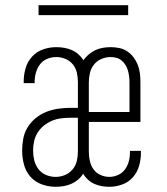

<svg xmlns="http://www.w3.org/2000/svg" viewBox="-20 -709 640 737"><path d="M193 8Q166 8 140 -1.5Q114 -11 96.5 -31Q79 -51 72 -77.5Q65 -104 65 -131Q65 -155 69.5 -178Q74 -201 86.5 -221Q99 -241 117.5 -256Q136 -271 157.5 -279.5Q179 -288 202.5 -291.5Q226 -295 249 -295H279V-394Q279 -412 275 -430Q271 -448 259.5 -462Q248 -476 231 -483Q214 -490 196 -490Q178 -490 161 -483Q144 -476 133.5 -462Q123 -448 118 -430.5Q113 -413 113 -395Q113 -394 113 -392.5Q113 -391 113 -390H71Q71 -392 71 -394Q71 -396 71 -397Q71 -423 78.5 -448Q86 -473 103.5 -492Q121 -511 145.5 -519.5Q170 -528 196 -528Q211 -528 226 -525.5Q241 -523 255 -517Q269 -511 280.5 -501Q292 -491 300 -478Q309 -490 320.5 -500Q332 -510 346 -516.5Q360 -523 375 -525.5Q390 -528 405 -528Q422 -528 438.5 -524.5Q455 -521 469 -511.5Q483 -502 493 -488.5Q503 -475 509 -459.5Q515 -444 517 -427.5Q519 -411 519 -394V-241H321V-126Q321 -108 325 -90.5Q329 -73 339 -59Q349 -45 365.5 -37.5Q382 -30 400 -30Q417 -30 433.5 -37.5Q450 -45 460 -59Q470 -73 474.5 -90Q479 -107 479 -125Q479 -126 479 -127.5Q479 -129 479 -130H521Q521 -128 521 -126Q521 -124 521 -123Q521 -97 514 -72.5Q507 -48 490.5 -29Q474 -10 449.5 -1Q425 8 400 8Q385 8 370.5 5.5Q356 3 342.5 -3Q329 -9 318 -19Q307 -29 299 -42Q291 -29 279 -19Q267 -9 253 -3Q239 3 224 5.5Q209 8 193 8ZM321 -279H477V-394Q477 -405 475.5 -416.5Q474 -428 471 -438.5Q468 -449 462 -459Q456 -469 447 -476.5Q438 -484 427 -487Q416 -490 405 -490Q387 -490 370 -483Q353 -476 341.5 -462Q330 -448 325.5 -430Q321 -412 321 -394ZM193 -30Q212 -30 229 -37Q246 -44 258 -58Q270 -72 274.5 -90Q279 -108 279 -126V-257H249Q231 -257 213 -254.5Q195 -252 178.5 -245Q162 -238 148 -226.5Q134 -215 124.5 -200Q115 -185 111 -167Q107 -149 107 -131Q107 -112 111.5 -93.5Q116 -75 127.5 -60Q139 -45 156.5 -37.5Q174 -30 193 -30ZM128 -651V-689H472V-651Z"/></svg>

Font: Iosevka SS04 XLt Ex
Style: Regular
Weight: 200
Width: 7
Monospace: yes
Designer: Belleve Invis
Foundry: Belleve Invis
Version: Version 19.0.0; ttfautohint (v1.8.4)